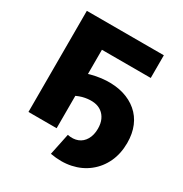

<svg xmlns="http://www.w3.org/2000/svg" viewBox="-194 -847 1096 1151"><g transform="rotate(30 354.0 -271.5)"><path d="M75 0V-700H608V-543H227L270 -587V0ZM317 150 348 1Q388 9 419 -3Q450 -15 468 -46Q486 -77 486 -121Q486 -157 474 -183Q462 -209 440.5 -225Q419 -241 390 -245Q361 -249 326 -242.5Q291 -236 254 -216L248 -369Q321 -393 386 -396Q451 -399 505 -383Q559 -367 599 -333Q639 -299 660 -249Q681 -199 681 -135Q681 -61 653.5 -2Q626 57 576 96.5Q526 136 460 150Q394 164 317 150Z"/></g></svg>

Font: MOST Montserrat ExtraBold
Style: Regular
Weight: 800
Designer: Julieta Ulanovsky
Foundry: Julieta Ulanovsky
Version: Version 8.000;March 11, 2024;FontCreator 15.0.0.2926 64-bit